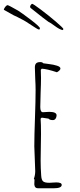

<svg xmlns="http://www.w3.org/2000/svg" viewBox="-93 -990 425 1023"><path d="M78.1 -969.7Q76.2 -969.7 71.8 -964.4Q67.4 -959 67.4 -954.6Q67.4 -948.2 73.7 -944.8Q145.5 -887.2 164.6 -874Q175.8 -869.1 199.2 -851.6Q224.1 -833 240.7 -829.6L245.1 -835Q243.7 -841.3 204.8 -874.5Q166 -907.7 124.8 -938.7Q83.5 -969.7 78.1 -969.7ZM3.9 -933.1Q-47.4 -962.4 -52.2 -962.4Q-57.6 -962.4 -64.5 -954.1Q-71.3 -945.8 -72.8 -938L-20.5 -908.7Q-4.4 -901.9 33.2 -881.8Q34.7 -881.3 46.4 -874L57.6 -866.7Q74.7 -855 93.8 -843.3Q110.4 -832.5 114.3 -832.5Q119.6 -832.5 119.6 -839.8Q119.6 -847.2 72.3 -883.8Q20.5 -922.9 3.9 -933.1ZM90.3 -20.5Q89.8 -14.6 89.8 -7.8Q91.3 13.2 109.9 13.2H192.4Q235.8 13.2 235.8 -4.9Q235.8 -18.1 206.5 -18.1L187.5 -17.1L169.4 -16.1Q145.5 -16.1 136.7 -23.7Q127.9 -31.2 126.5 -54.2Q123.5 -94.7 123.5 -133.8L124.5 -205.1L125.5 -275.9Q125.5 -332 123.5 -355V-357.9L128.4 -362.8H132.8L165.5 -357.9Q171.9 -350.1 188.5 -350.1Q197.8 -350.1 203.1 -357.7Q208.5 -365.2 208.5 -376Q208 -394 169.4 -394Q167 -394 152.3 -393.1L135.7 -392.1Q121.6 -392.1 121.6 -419.9Q121.6 -451.2 123.5 -497.6Q125.5 -543.9 125.5 -575.2Q125.5 -599.6 124.5 -618.2L129.4 -624Q155.8 -623 210.4 -605Q229 -615.7 229 -625Q229 -634.3 210.4 -640.1Q191.9 -646 167 -648.9Q144 -651.4 137.7 -652.8Q132.8 -659.2 121.6 -659.2Q106 -659.2 99.4 -652.3Q92.8 -645.5 92.8 -630.9Q92.8 -606.4 94.7 -571.3Q96.7 -535.6 96.7 -511.2Q96.7 -454.1 93.3 -360.4Q89.8 -266.6 89.8 -210Q89.8 -192.9 92.3 -144Q94.7 -95.2 94.7 -78.1Q94.7 -57.1 87.4 -37.1L90.8 -33.2Q90.8 -26.4 90.3 -20.5Z"/></svg>

Font: Amatica SC
Style: Regular
Weight: 400
Designer: Vernon Adams, Ben Nathan
Foundry: newtypography
Version: Version 2.001